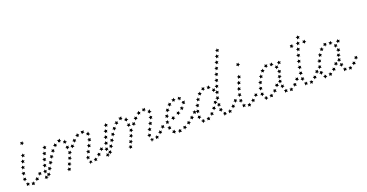

<svg xmlns="http://www.w3.org/2000/svg" viewBox="-48 -1062 3000 1571"><g transform="rotate(-20 1452.5 -276.0)"><path d="M61 -40V-29L72 -26L62 -19L61 -7L51 -15H38L46 -24L42 -35L51 -32ZM16 -50 18 -40 29 -38 19 -31 22 -20 10 -25 -2 -22 2 -34 -2 -46 9 -42ZM94 -65 101 -55H112L105 -46L108 -34L97 -39L86 -32L88 -44L79 -52L90 -54ZM-5 -97 3 -88 15 -90 9 -80 16 -71 4 -72 -4 -62 -6 -74 -17 -79 -7 -85ZM127 -98 135 -89 147 -91 141 -81 145 -70 134 -73 125 -65 124 -77 114 -83 125 -87ZM4 -146 11 -136H23L16 -127L20 -116L8 -119L-1 -112V-124L-11 -131L1 -134ZM18 -193 24 -183 36 -182 28 -173 31 -162 20 -167 10 -160 11 -172 2 -180 13 -182ZM35 -240 40 -229 52 -228 43 -219 46 -208 35 -213 25 -207 26 -219 18 -227 29 -229ZM53 -286 58 -275 70 -272 61 -265 63 -253 52 -259 42 -253 44 -265 36 -274 48 -275ZM96 -361 84 -358 79 -348 74 -358 62 -359 70 -368 67 -379 78 -374 88 -380 87 -369Z M689 -108 683 -97 688 -87 676 -89 667 -81V-93L656 -99L667 -104L669 -115L677 -106ZM656 -72 649 -62 652 -51 641 -54 631 -47 632 -59 622 -66 633 -69 637 -81 644 -71ZM618 -39 609 -31 611 -19 600 -25 588 -21 592 -32 586 -42 596 -41 601 -51 606 -41ZM572 -19 558 -22 549 -11V-25L539 -33L551 -34L554 -44L560 -35L571 -36L564 -27ZM539 -53V-66L530 -73L541 -76L547 -87L552 -77L564 -75L556 -67L560 -57L548 -61ZM554 -101 557 -112 549 -121 561 -122 568 -132 572 -121 583 -118 574 -111 575 -99 565 -105ZM576 -145 579 -156 571 -165 583 -166 589 -176 594 -165 605 -162 596 -155 597 -143 587 -149ZM597 -189 599 -200 590 -208 602 -210 606 -221 613 -211 624 -210 616 -201 618 -189 608 -194ZM610 -235 608 -245 596 -247 605 -254 600 -263 612 -262 620 -271 622 -255 630 -243 618 -244ZM590 -272 579 -274 573 -264 570 -275H559L567 -285L563 -296L576 -290L590 -294L585 -283ZM545 -274 536 -267 538 -256 528 -262 518 -256 519 -268 510 -276 523 -278 530 -289 534 -277ZM505 -248 499 -238 503 -228 492 -230 483 -222 482 -234 472 -240 483 -245 486 -257 493 -247ZM473 -212 468 -201 474 -191 462 -193 455 -184 452 -195 441 -200 451 -206 452 -218 461 -210ZM434 -172 430 -161 437 -151 425 -152 418 -142 414 -153 403 -157 413 -164V-176L422 -168ZM417 -130 414 -118 421 -109H409L403 -99L399 -110L387 -113L397 -120L396 -132L406 -125ZM398 -86 395 -74 403 -66 391 -65 386 -54 381 -65 369 -68 378 -76 377 -88 387 -81ZM360 -18 362 -30 353 -37 365 -40 370 -50 375 -40 387 -39 379 -30 381 -18 371 -24ZM411 -190 410 -201 399 -207 410 -211 411 -223 420 -215 431 -218 426 -206 431 -195 420 -198ZM412 -238 407 -248H396L403 -257L399 -265L410 -264L418 -274L420 -259L430 -250L418 -248ZM388 -274 378 -273 374 -262 369 -272 358 -270 363 -281 356 -291 371 -289 384 -295 381 -283ZM345 -264 338 -256 341 -244 330 -248 322 -241 321 -253 310 -258 322 -263 327 -275 333 -265ZM311 -231 305 -220 311 -210 300 -212 292 -203 290 -214 279 -219 289 -225 290 -237 299 -228ZM282 -191 278 -180 285 -170 273 -171 266 -161 263 -173 252 -176 261 -183 262 -195 271 -188ZM257 -149 254 -138 261 -128H249L242 -118L239 -130L227 -133L237 -140L236 -152L246 -145ZM234 -106 230 -95 238 -85H226L219 -75L215 -86L204 -90L213 -97V-109L223 -102ZM211 -63 207 -51 214 -42H202L194 -32L192 -44L180 -48L190 -54V-66L199 -59ZM174 -16 167 -28 155 -29 165 -40 167 -52 175 -43 185 -45 181 -36 190 -27 177 -29ZM171 -67V-79L162 -86L173 -89L177 -101L184 -91H195L188 -81L192 -70L181 -74ZM183 -115 184 -127 174 -135 186 -137 191 -148 197 -138 208 -137 201 -128 204 -117 193 -121ZM197 -162 198 -174 189 -182 201 -184 206 -195 212 -185 223 -183 215 -175 218 -163 207 -168ZM213 -209 215 -220 206 -228 218 -231 223 -241 228 -231 240 -229 232 -221 234 -209 223 -214ZM230 -255 233 -266 224 -275 236 -276 242 -287 247 -276 258 -273 250 -266 251 -254 241 -260Z M1223 -108 1217 -97 1222 -87 1210 -89 1201 -81V-93L1190 -99L1201 -104L1203 -115L1211 -106ZM1190 -72 1183 -62 1186 -51 1175 -54 1165 -47 1166 -59 1156 -66 1167 -69 1171 -81 1178 -71ZM1152 -39 1143 -31 1145 -19 1134 -25 1122 -21 1126 -32 1120 -42 1130 -41 1135 -51 1140 -41ZM1106 -19 1092 -22 1083 -11V-25L1073 -33L1085 -34L1088 -44L1094 -35L1105 -36L1098 -27ZM1073 -53V-66L1064 -73L1075 -76L1081 -87L1086 -77L1098 -75L1090 -67L1094 -57L1082 -61ZM1088 -101 1091 -112 1083 -121 1095 -122 1102 -132 1106 -121 1117 -118 1108 -111 1109 -99 1099 -105ZM1110 -145 1113 -156 1105 -165 1117 -166 1123 -176 1128 -165 1139 -162 1130 -155 1131 -143 1121 -149ZM1131 -189 1133 -200 1124 -208 1136 -210 1140 -221 1147 -211 1158 -210 1150 -201 1152 -189 1142 -194ZM1144 -235 1142 -245 1130 -247 1139 -254 1134 -263 1146 -262 1154 -271 1156 -255 1164 -243 1152 -244ZM1124 -272 1113 -274 1107 -264 1104 -275H1093L1101 -285L1097 -296L1110 -290L1124 -294L1119 -283ZM1079 -274 1070 -267 1072 -256 1062 -262 1052 -256 1053 -268 1044 -276 1057 -278 1064 -289 1068 -277ZM1039 -248 1033 -238 1037 -228 1026 -230 1017 -222 1016 -234 1006 -240 1017 -245 1020 -257 1027 -247ZM1007 -212 1002 -201 1008 -191 996 -193 989 -184 986 -195 975 -200 985 -206 986 -218 995 -210ZM968 -172 964 -161 971 -151 959 -152 952 -142 948 -153 937 -157 947 -164V-176L956 -168ZM951 -130 948 -118 955 -109H943L937 -99L933 -110L921 -113L931 -120L930 -132L940 -125ZM932 -86 929 -74 937 -66 925 -65 920 -54 915 -65 903 -68 912 -76 911 -88 921 -81ZM894 -18 896 -30 887 -37 899 -40 904 -50 909 -40 921 -39 913 -30 915 -18 905 -24ZM945 -190 944 -201 933 -207 944 -211 945 -223 954 -215 965 -218 960 -206 965 -195 954 -198ZM946 -238 941 -248H930L937 -257L933 -265L944 -264L952 -274L954 -259L964 -250L952 -248ZM922 -274 912 -273 908 -262 903 -272 892 -270 897 -281 890 -291 905 -289 918 -295 915 -283ZM879 -264 872 -256 875 -244 864 -248 856 -241 855 -253 844 -258 856 -263 861 -275 867 -265ZM845 -231 839 -220 845 -210 834 -212 826 -203 824 -214 813 -219 823 -225 824 -237 833 -228ZM816 -191 812 -180 819 -170 807 -171 800 -161 797 -173 786 -176 795 -183 796 -195 805 -188ZM791 -149 788 -138 795 -128H783L776 -118L773 -130L761 -133L771 -140L770 -152L780 -145ZM768 -106 764 -95 772 -85H760L753 -75L749 -86L738 -90L747 -97V-109L757 -102ZM745 -63 741 -51 748 -42H736L728 -32L726 -44L714 -48L724 -54V-66L733 -59ZM708 -16 701 -28 689 -29 699 -40 701 -52 709 -43 719 -45 715 -36 724 -27 711 -29ZM705 -67V-79L696 -86L707 -89L711 -101L718 -91H729L722 -81L726 -70L715 -74ZM717 -115 718 -127 708 -135 720 -137 725 -148 731 -138 742 -137 735 -128 738 -117 727 -121ZM731 -162 732 -174 723 -182 735 -184 740 -195 746 -185 757 -183 749 -175 752 -163 741 -168ZM747 -209 749 -220 740 -228 752 -231 757 -241 762 -231 774 -229 766 -221 768 -209 757 -214ZM764 -255 767 -266 758 -275 770 -276 776 -287 781 -276 792 -273 784 -266 785 -254 775 -260Z M1295 -134 1305 -140 1306 -152 1315 -144 1326 -148 1322 -136 1329 -127H1317L1309 -118L1306 -129ZM1348 -156 1357 -163 1356 -175 1366 -168 1377 -174 1374 -162 1383 -153 1370 -152 1364 -142 1360 -153ZM1390 -180 1398 -189 1394 -200 1405 -196 1414 -203V-191L1424 -185L1413 -181L1408 -169L1402 -179ZM1424 -213 1427 -224 1418 -230 1429 -233V-242L1439 -236L1450 -240L1444 -225L1445 -211L1435 -217ZM1424 -255 1415 -261 1406 -253 1407 -265 1397 -269 1407 -275V-287L1418 -277L1432 -275L1423 -267ZM1383 -272 1372 -268 1370 -257 1363 -265 1352 -262 1356 -273 1349 -283 1363 -282 1373 -291V-279ZM1339 -257 1331 -248 1335 -237 1324 -241 1315 -234 1314 -245 1304 -251 1316 -256 1321 -268 1327 -258ZM1304 -223 1300 -213 1307 -203 1295 -204 1288 -194 1284 -205 1273 -209 1283 -216 1284 -228 1293 -221ZM1280 -182 1278 -170 1286 -162 1275 -160 1270 -150 1264 -160 1252 -161 1261 -170 1259 -182 1269 -177ZM1264 -136V-124L1274 -118L1263 -114L1261 -103L1253 -111L1242 -109L1248 -120L1244 -132L1255 -129ZM1259 -88 1263 -77 1274 -75 1265 -67 1268 -56 1257 -61 1246 -55 1248 -68 1241 -79 1252 -78ZM1273 -43 1281 -37 1291 -43 1289 -32 1298 -26 1288 -21 1286 -9 1276 -20 1263 -24 1272 -31ZM1312 -22 1323 -24 1326 -35 1333 -26 1344 -27 1338 -17 1343 -6 1330 -9 1319 -2 1321 -14ZM1359 -29 1368 -35V-47L1378 -40L1388 -44L1385 -33L1393 -24L1380 -23L1373 -13L1370 -25ZM1402 -50 1411 -59 1408 -70 1419 -65 1429 -71 1427 -59 1437 -52 1425 -49 1419 -38 1414 -49ZM1441 -79 1449 -88 1445 -99 1456 -96 1465 -103 1466 -91 1475 -84 1464 -80 1460 -69 1453 -79ZM1478 -112 1484 -122 1480 -133 1491 -129 1500 -137 1501 -126 1511 -120 1500 -115 1497 -103 1489 -113Z M1718 -43 1728 -33 1735 -36 1732 -25 1739 -16H1726L1715 -9V-22L1707 -27L1717 -31ZM1537 -45 1540 -38 1547 -42 1545 -30 1552 -21H1540L1531 -12L1528 -25L1519 -36L1531 -35ZM1769 -46 1774 -35 1786 -34 1777 -25 1778 -13 1768 -20 1755 -16 1760 -27 1754 -37 1764 -36ZM1584 -49 1589 -38 1600 -36 1591 -28V-16L1581 -23L1569 -21L1574 -31L1569 -42L1579 -40ZM1803 -76 1811 -67 1822 -68 1816 -57 1820 -46 1809 -50 1799 -42V-54L1790 -61L1801 -64ZM1618 -77 1626 -68 1638 -69 1631 -59 1636 -48 1624 -51 1614 -44 1615 -56 1605 -63 1616 -66ZM1695 -82 1704 -75 1715 -77 1711 -67 1719 -59 1707 -58 1701 -48 1696 -59 1685 -63 1694 -70ZM1509 -86 1518 -78 1529 -80 1525 -70 1532 -62H1520L1514 -51L1509 -63L1498 -67L1508 -74ZM1833 -112 1842 -104 1853 -106 1848 -95 1854 -85 1842 -87 1834 -78 1832 -90 1822 -95 1832 -100ZM1647 -113 1656 -106 1668 -109 1663 -98 1669 -88 1657 -89 1649 -80 1647 -92 1636 -97 1646 -102ZM1697 -127 1705 -118 1717 -119 1710 -109 1716 -99 1704 -101 1695 -93 1694 -105 1684 -111 1695 -115ZM1518 -136 1525 -126 1536 -125 1529 -116 1533 -105 1522 -109 1513 -102 1512 -114 1503 -121 1514 -124ZM1672 -154 1682 -147 1693 -151 1689 -140 1696 -130H1684L1677 -121L1674 -132L1663 -136L1672 -142ZM1535 -182 1540 -171 1552 -169 1543 -161 1545 -150 1535 -155 1524 -150 1526 -162 1517 -170 1530 -172ZM1707 -184 1713 -174H1725L1718 -164L1722 -154L1711 -157L1700 -147L1701 -162L1692 -169L1703 -172ZM1559 -226 1562 -214 1573 -211 1564 -204V-193L1555 -200L1543 -195L1547 -207L1540 -217L1552 -216ZM1721 -228 1727 -218H1739L1731 -209L1734 -197L1723 -202L1714 -195V-207L1705 -214L1716 -217ZM1696 -254 1705 -246 1717 -248 1711 -237 1716 -226 1705 -229 1696 -221 1695 -232 1685 -236 1695 -242ZM1592 -264V-252L1602 -246L1591 -242L1590 -231L1581 -240L1570 -237L1575 -248L1570 -259L1582 -257ZM1735 -275 1741 -265 1753 -264 1745 -255 1747 -244 1737 -249 1727 -242 1728 -254 1719 -262 1730 -264ZM1677 -288 1678 -275 1687 -267 1675 -265 1669 -255 1665 -264 1655 -262 1661 -273 1655 -283 1667 -281ZM1616 -292 1626 -285 1639 -286 1632 -276 1636 -265 1626 -268 1621 -259 1617 -270 1606 -272 1615 -280ZM1751 -322 1756 -312 1768 -310 1760 -302 1762 -290 1751 -295 1741 -289 1743 -301 1734 -309 1746 -311ZM1767 -368 1773 -358 1784 -356 1776 -348 1778 -336 1768 -342 1757 -336 1759 -348 1750 -356 1762 -358ZM1785 -414 1790 -404 1802 -402 1793 -394 1795 -382 1785 -388 1774 -382 1776 -394 1768 -402 1779 -404ZM1803 -460 1808 -449 1820 -447 1811 -439 1813 -427 1802 -433 1792 -428 1794 -439 1786 -448 1797 -449ZM1822 -505 1827 -494 1839 -492 1830 -484 1831 -473 1821 -478 1810 -473 1813 -485 1805 -494 1816 -495ZM1842 -550 1846 -539 1858 -537 1849 -529 1851 -518 1840 -524 1830 -519 1832 -530 1824 -539 1836 -540Z M1942 -40V-29L1953 -26L1943 -19L1942 -7L1932 -15H1919L1927 -24L1923 -35L1932 -32ZM1897 -50 1899 -40 1910 -38 1900 -31 1903 -20 1891 -25 1879 -22 1883 -34 1879 -46 1890 -42ZM1975 -65 1982 -55H1993L1986 -46L1989 -34L1978 -39L1967 -32L1969 -44L1960 -52L1971 -54ZM1876 -97 1884 -88 1896 -90 1890 -80 1897 -71 1885 -72 1877 -62 1875 -74 1864 -79 1874 -85ZM2008 -98 2016 -89 2028 -91 2022 -81 2026 -70 2015 -73 2006 -65 2005 -77 1995 -83 2006 -87ZM1885 -146 1892 -136H1904L1897 -127L1901 -116L1889 -119L1880 -112V-124L1870 -131L1882 -134ZM1899 -193 1905 -183 1917 -182 1909 -173 1912 -162 1901 -167 1891 -160 1892 -172 1883 -180 1894 -182ZM1916 -240 1921 -229 1933 -228 1924 -219 1927 -208 1916 -213 1906 -207 1907 -219 1899 -227 1910 -229ZM1934 -286 1939 -275 1951 -272 1942 -265 1944 -253 1933 -259 1923 -253 1925 -265 1917 -274 1929 -275ZM1977 -361 1965 -358 1960 -348 1955 -358 1943 -359 1951 -368 1948 -379 1959 -374 1969 -380 1968 -369Z M2304 -42 2308 -31 2319 -28 2309 -21V-9L2299 -16L2286 -15L2293 -25L2288 -36L2298 -33ZM2262 -46V-37L2271 -38L2265 -28L2270 -18L2257 -21L2245 -16L2247 -29L2242 -41L2253 -38ZM2085 -46 2088 -38 2095 -42 2093 -31 2100 -22 2088 -21 2079 -13 2076 -26 2067 -36H2079ZM2132 -50 2137 -39 2148 -37 2139 -29V-17L2129 -24L2117 -22L2122 -32L2117 -43L2127 -41ZM2338 -69 2345 -60 2357 -61 2351 -51 2355 -39 2343 -43 2333 -36 2334 -48 2324 -55 2335 -58ZM2166 -78 2174 -69 2186 -70 2179 -60 2184 -48 2172 -52 2162 -45 2163 -57 2153 -63 2164 -67ZM2057 -87 2066 -79 2077 -81 2073 -71 2080 -63 2068 -62 2062 -52 2057 -64 2046 -68 2056 -75ZM2235 -92 2244 -83 2256 -86 2251 -75 2257 -67H2246L2239 -57L2235 -68L2224 -73L2234 -79ZM2366 -105 2375 -97 2387 -100 2382 -89 2388 -79 2376 -80 2368 -72 2366 -83 2356 -88 2366 -94ZM2195 -114 2204 -106 2216 -109 2211 -98 2217 -88 2205 -89 2197 -81 2195 -92 2184 -97 2194 -103ZM2233 -136 2240 -127H2252L2246 -118L2250 -107L2239 -110L2230 -102L2229 -114L2219 -120L2230 -124ZM2066 -136 2073 -126H2084L2077 -117L2081 -106L2070 -110L2061 -102L2060 -114L2051 -121L2062 -125ZM2238 -172 2247 -165 2258 -169 2255 -158 2262 -149H2250L2243 -139L2240 -150L2228 -154L2238 -161ZM2083 -183 2088 -172 2100 -170 2091 -162 2093 -151 2083 -156 2072 -150 2074 -162 2065 -170 2078 -172ZM2256 -215 2263 -205 2275 -204 2268 -195 2271 -184 2260 -188 2250 -181 2251 -193 2241 -200 2252 -203ZM2107 -227 2110 -215 2121 -211 2112 -205V-193L2103 -200L2091 -196L2095 -208L2088 -217H2100ZM2244 -255 2253 -246 2265 -248 2259 -238 2264 -227 2253 -229 2244 -221 2243 -233 2233 -237 2243 -243ZM2140 -265V-253L2150 -246L2139 -243L2138 -232L2129 -240L2118 -238L2123 -249L2118 -260L2130 -257ZM2280 -283 2286 -273 2298 -272 2290 -263 2292 -252 2281 -257 2271 -251 2273 -262 2264 -270 2275 -273ZM2225 -288 2226 -276 2235 -267 2223 -266 2217 -256 2213 -265 2203 -263 2209 -273 2203 -283 2215 -281ZM2164 -293 2174 -285 2187 -286 2180 -277 2184 -266 2174 -268 2169 -259 2165 -270 2154 -273 2163 -281Z M2550 -351 2539 -349 2534 -338 2528 -349 2516 -350 2524 -359 2522 -370 2533 -365 2543 -371 2541 -359ZM2441 -352 2429 -350 2425 -339 2419 -349 2407 -351 2415 -359 2413 -371 2423 -366 2434 -372 2432 -360ZM2561 -102 2556 -91 2563 -80 2551 -82 2543 -73 2541 -84 2530 -89 2540 -95 2541 -107 2550 -99ZM2531 -62 2525 -52 2529 -41 2518 -44 2508 -37V-48L2499 -56L2509 -59L2512 -70L2520 -61ZM2494 -29 2484 -21V-9L2474 -17L2461 -15L2468 -25L2463 -36L2473 -34L2479 -43L2482 -32ZM2445 -18 2432 -21 2420 -16 2422 -29 2417 -41 2428 -38 2437 -45V-37L2445 -39L2439 -29ZM2414 -57 2410 -69 2399 -73 2409 -80 2410 -92 2419 -84 2430 -86 2426 -76 2432 -67H2421ZM2413 -107 2411 -119 2401 -125 2412 -130 2415 -141 2422 -132 2434 -133 2428 -123 2433 -112 2421 -115ZM2419 -156V-168L2409 -175L2421 -178L2424 -190L2431 -180H2443L2436 -171L2440 -159L2428 -163ZM2429 -204 2430 -216 2420 -223 2432 -226 2436 -238 2442 -228 2454 -227 2447 -218 2450 -207 2439 -211ZM2442 -252V-264L2433 -271L2445 -274L2449 -285L2455 -275L2467 -274L2459 -265L2463 -254L2452 -258ZM2455 -299 2457 -311 2448 -319 2459 -321 2464 -332 2470 -322 2482 -321 2474 -312 2476 -300 2465 -305ZM2470 -346 2472 -358 2463 -365 2475 -368 2480 -379 2485 -368 2497 -367 2489 -358 2491 -347 2481 -352ZM2486 -392 2488 -404 2479 -412 2491 -414 2496 -425 2502 -414 2514 -413 2505 -404 2508 -393 2497 -398Z M2818 -42 2822 -31 2833 -28 2823 -21V-9L2813 -16L2800 -15L2807 -25L2802 -36L2812 -33ZM2776 -46V-37L2785 -38L2779 -28L2784 -18L2771 -21L2759 -16L2761 -29L2756 -41L2767 -38ZM2599 -46 2602 -38 2609 -42 2607 -31 2614 -22 2602 -21 2593 -13 2590 -26 2581 -36H2593ZM2646 -50 2651 -39 2662 -37 2653 -29V-17L2643 -24L2631 -22L2636 -32L2631 -43L2641 -41ZM2852 -69 2859 -60 2871 -61 2865 -51 2869 -39 2857 -43 2847 -36 2848 -48 2838 -55 2849 -58ZM2680 -78 2688 -69 2700 -70 2693 -60 2698 -48 2686 -52 2676 -45 2677 -57 2667 -63 2678 -67ZM2571 -87 2580 -79 2591 -81 2587 -71 2594 -63 2582 -62 2576 -52 2571 -64 2560 -68 2570 -75ZM2749 -92 2758 -83 2770 -86 2765 -75 2771 -67H2760L2753 -57L2749 -68L2738 -73L2748 -79ZM2880 -105 2889 -97 2901 -100 2896 -89 2902 -79 2890 -80 2882 -72 2880 -83 2870 -88 2880 -94ZM2709 -114 2718 -106 2730 -109 2725 -98 2731 -88 2719 -89 2711 -81 2709 -92 2698 -97 2708 -103ZM2747 -136 2754 -127H2766L2760 -118L2764 -107L2753 -110L2744 -102L2743 -114L2733 -120L2744 -124ZM2580 -136 2587 -126H2598L2591 -117L2595 -106L2584 -110L2575 -102L2574 -114L2565 -121L2576 -125ZM2752 -172 2761 -165 2772 -169 2769 -158 2776 -149H2764L2757 -139L2754 -150L2742 -154L2752 -161ZM2597 -183 2602 -172 2614 -170 2605 -162 2607 -151 2597 -156 2586 -150 2588 -162 2579 -170 2592 -172ZM2770 -215 2777 -205 2789 -204 2782 -195 2785 -184 2774 -188 2764 -181 2765 -193 2755 -200 2766 -203ZM2621 -227 2624 -215 2635 -211 2626 -205V-193L2617 -200L2605 -196L2609 -208L2602 -217H2614ZM2758 -255 2767 -246 2779 -248 2773 -238 2778 -227 2767 -229 2758 -221 2757 -233 2747 -237 2757 -243ZM2654 -265V-253L2664 -246L2653 -243L2652 -232L2643 -240L2632 -238L2637 -249L2632 -260L2644 -257ZM2794 -283 2800 -273 2812 -272 2804 -263 2806 -252 2795 -257 2785 -251 2787 -262 2778 -270 2789 -273ZM2739 -288 2740 -276 2749 -267 2737 -266 2731 -256 2727 -265 2717 -263 2723 -273 2717 -283 2729 -281ZM2678 -293 2688 -285 2701 -286 2694 -277 2698 -266 2688 -268 2683 -259 2679 -270 2668 -273 2677 -281Z"/></g></svg>

Font: Santa christmas start
Style: Regular
Weight: 400
Designer: MUHAMMAD YONI
Version: Version 001.000